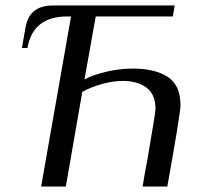

<svg xmlns="http://www.w3.org/2000/svg" viewBox="-20 -680 721 700"><path d="M638 -296Q638 -267 590 0H500Q505 -34 517 -96Q547 -271 547 -282Q547 -336 514 -360.5Q481 -385 427 -385Q391 -385 349.5 -373Q308 -361 280 -345L220 0H130L239 -620H225Q100 -620 80 -505H60L73 -580Q87 -660 172 -660H617L610 -620H329L288 -390Q316 -406 365.5 -418Q415 -430 465 -430Q544 -430 591 -400Q638 -370 638 -296Z"/></svg>

Font: Philosopher
Style: Italic
Weight: 400
Italic angle: -10°
Designer: Jovanny Lemonad
Foundry: Jovanny Lemonad
Version: Version 2.000